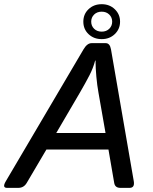

<svg xmlns="http://www.w3.org/2000/svg" viewBox="-57 -909 741 929"><path d="M-22.9 0Q-47.9 0 -28.8 -32.2L347.2 -670.4Q364.7 -700.2 386.2 -700.2H454.6Q474.6 -700.2 480 -670.4L590.3 -32.2Q595.7 0 569.8 0H525.4Q499.5 0 495.6 -23.9L467.8 -185.5H167.5L72.3 -23.9Q58.1 0 31.7 0ZM215.3 -265.6H453.6L419.4 -460.9Q413.1 -496.1 409.2 -537.8Q405.3 -579.6 405.3 -615.7H403.3Q394.5 -581.1 376 -544.9Q357.4 -508.8 329.6 -460.9ZM346.2 -804.2Q346.2 -840.8 371.6 -864.7Q397 -888.7 435.1 -888.7Q473.1 -888.7 498.5 -864.3Q523.9 -839.8 523.9 -804.2Q523.9 -768.6 498.5 -744.1Q473.1 -719.7 435.1 -719.7Q397 -719.7 371.6 -743.7Q346.2 -767.6 346.2 -804.2ZM384.3 -804.2Q384.3 -783.7 398.4 -769.8Q412.6 -755.9 435.1 -755.9Q457.5 -755.9 471.7 -769.8Q485.8 -783.7 485.8 -804.2Q485.8 -824.7 471.7 -838.6Q457.5 -852.5 435.1 -852.5Q412.6 -852.5 398.4 -838.6Q384.3 -824.7 384.3 -804.2Z"/></svg>

Font: Istok Web
Style: Italic
Weight: 400
Italic angle: -13°
Designer: Andrey V. Panov
Foundry: Andrey V. Panov
Version: Version 1.0.2g